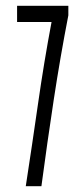

<svg xmlns="http://www.w3.org/2000/svg" viewBox="-20 -643 290 663"><path d="M69 0Q91 -143 111.5 -286Q132 -429 158 -567H39V-623H216V-590Q188 -446 165.5 -298Q143 -150 123 0Z"/></svg>

Font: Inconsolata UltraCondensed
Style: Regular
Weight: 400
Width: 1
Monospace: yes
Designer: Raph Levien, Cyreal, Brenton Simpson
Foundry: Raph Levien, Cyreal, Google
Version: Version 3.001; ttfautohint (v1.8.2.53-6de2)